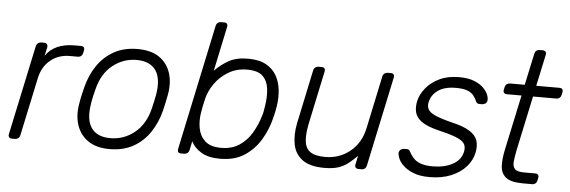

<svg xmlns="http://www.w3.org/2000/svg" viewBox="-47 -858 3015 1015"><g transform="rotate(5 1460.0 -350.0)"><path d="M41 0Q31 0 26 -6Q21 -12 23 -22L124 -497Q126 -507 133.5 -513.5Q141 -520 151 -520H167Q177 -520 182 -513.5Q187 -507 185 -497L175 -451Q198 -486 237 -503Q276 -520 326 -520H363Q373 -520 377.5 -514Q382 -508 380 -498L377 -484Q375 -474 368 -468Q361 -462 351 -462H308Q248 -462 205.5 -427Q163 -392 150 -332L84 -22Q82 -12 74.5 -6Q67 0 57 0Z M559 10Q490 10 446 -20Q402 -50 385 -102Q368 -154 380 -218Q382 -233 388 -260Q394 -287 398 -302Q414 -367 448.5 -418.5Q483 -470 536.5 -500Q590 -530 662 -530Q734 -530 777.5 -500Q821 -470 837.5 -418.5Q854 -367 842 -302Q839 -287 833.5 -260Q828 -233 824 -218Q808 -154 773.5 -102Q739 -50 685.5 -20Q632 10 559 10ZM559 -48Q630 -48 686.5 -93Q743 -138 764 -223Q768 -238 772.5 -260Q777 -282 780 -297Q795 -383 764 -427.5Q733 -472 662 -472Q592 -472 535.5 -427.5Q479 -383 458 -297Q454 -282 449 -260Q444 -238 442 -223Q427 -138 457 -93Q487 -48 559 -48Z M1146 10Q1084 10 1046.5 -12.5Q1009 -35 992 -69L982 -22Q980 -12 972.5 -6Q965 0 955 0H938Q928 0 923.5 -6Q919 -12 921 -22L1062 -688Q1064 -698 1071.5 -704Q1079 -710 1089 -710H1106Q1116 -710 1120.5 -704Q1125 -698 1123 -688L1073 -451Q1105 -484 1145.5 -507Q1186 -530 1248 -530Q1307 -530 1344 -509.5Q1381 -489 1400 -455Q1419 -421 1423.5 -379Q1428 -337 1421 -293Q1419 -278 1415 -260Q1411 -242 1407 -227Q1393 -169 1361 -114.5Q1329 -60 1276.5 -25Q1224 10 1146 10ZM1146 -48Q1203 -48 1242.5 -74Q1282 -100 1307.5 -142.5Q1333 -185 1347 -232Q1352 -247 1354.5 -260Q1357 -273 1359 -288Q1367 -336 1362.5 -378Q1358 -420 1332.5 -446Q1307 -472 1248 -472Q1193 -472 1149.5 -446Q1106 -420 1078.5 -381Q1051 -342 1041 -302Q1037 -287 1032 -263Q1027 -239 1025 -224Q1018 -183 1025 -142.5Q1032 -102 1060.5 -75Q1089 -48 1146 -48Z M1699 10Q1623 10 1583 -19.5Q1543 -49 1533 -100Q1523 -151 1536 -214L1596 -498Q1598 -508 1605.5 -514Q1613 -520 1623 -520H1640Q1650 -520 1654.5 -514Q1659 -508 1657 -498L1598 -219Q1586 -163 1589.5 -124.5Q1593 -86 1618.5 -67Q1644 -48 1699 -48Q1774 -48 1830.5 -93.5Q1887 -139 1904 -219L1963 -498Q1965 -508 1972.5 -514Q1980 -520 1990 -520H2007Q2017 -520 2021.5 -514Q2026 -508 2024 -498L1923 -22Q1921 -12 1914 -6Q1907 0 1897 0H1880Q1870 0 1865 -6Q1860 -12 1862 -22L1872 -69Q1849 -46 1826.5 -28Q1804 -10 1774.5 0Q1745 10 1699 10Z M2258 10Q2206 10 2171.5 -4Q2137 -18 2117 -37.5Q2097 -57 2090 -76Q2083 -95 2084 -105Q2086 -116 2094.5 -121.5Q2103 -127 2110 -127H2125Q2131 -127 2135.5 -125Q2140 -123 2144 -114Q2153 -97 2167 -81.5Q2181 -66 2205.5 -57Q2230 -48 2270 -48Q2330 -48 2374 -71Q2418 -94 2428 -139Q2434 -167 2421.5 -184Q2409 -201 2375 -214Q2341 -227 2281 -241Q2221 -256 2192.5 -277Q2164 -298 2157.5 -325.5Q2151 -353 2158 -385Q2166 -420 2192.5 -453.5Q2219 -487 2263.5 -508.5Q2308 -530 2368 -530Q2417 -530 2449 -517Q2481 -504 2499 -485.5Q2517 -467 2523.5 -449Q2530 -431 2528 -420Q2527 -410 2519 -404Q2511 -398 2502 -398H2487Q2479 -398 2474.5 -401.5Q2470 -405 2468 -411Q2461 -427 2450 -441Q2439 -455 2417.5 -463.5Q2396 -472 2356 -472Q2296 -472 2261.5 -447.5Q2227 -423 2219 -385Q2214 -363 2222.5 -346.5Q2231 -330 2261 -316.5Q2291 -303 2351 -288Q2412 -274 2445 -253.5Q2478 -233 2487.5 -205Q2497 -177 2489 -139Q2481 -99 2451 -65Q2421 -31 2372 -10.5Q2323 10 2258 10Z M2753 0Q2688 0 2661.5 -22Q2635 -44 2633.5 -82Q2632 -120 2642 -167L2705 -462H2627Q2617 -462 2612 -468Q2607 -474 2609 -484L2612 -498Q2614 -508 2621.5 -514Q2629 -520 2639 -520H2717L2753 -688Q2755 -698 2762 -704Q2769 -710 2779 -710H2796Q2806 -710 2811 -704Q2816 -698 2814 -688L2778 -520H2902Q2912 -520 2916.5 -514Q2921 -508 2919 -498L2916 -484Q2914 -474 2907 -468Q2900 -462 2890 -462H2766L2704 -171Q2697 -136 2694.5 -110.5Q2692 -85 2704.5 -71.5Q2717 -58 2754 -58H2814Q2824 -58 2828.5 -52Q2833 -46 2831 -36L2828 -22Q2826 -12 2819 -6Q2812 0 2802 0Z"/></g></svg>

Font: Rubik Light
Style: Italic
Weight: 300
Italic angle: -12°
Designer: Hubert and Fischer
Foundry: Hubert and Fischer
Version: Version 2.300;gftools[0.9.30]